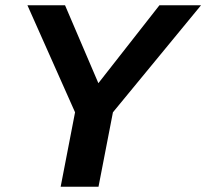

<svg xmlns="http://www.w3.org/2000/svg" viewBox="-20 -708 782 728"><path d="M408.2 -282.2 353.5 0H210L264.6 -282.2L84 -688H226.6L353 -392.6L584.5 -688H742.2Z"/></svg>

Font: Arimo
Style: Italic
Weight: 400
Italic angle: -12°
Designer: Steve Matteson
Foundry: Monotype Imaging Inc.
Version: Version 1.33